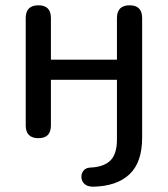

<svg xmlns="http://www.w3.org/2000/svg" viewBox="-20 -514 633 724"><path d="M332 190Q310 190 299 180Q288 170 287 155.5Q286 141 294.5 130Q303 119 319 118Q371 116 396 91.5Q421 67 421 12V-213H172V-41Q172 7 125 7Q77 7 77 -41V-446Q77 -494 125 -494Q172 -494 172 -446V-289H421V-446Q421 -494 469 -494Q516 -494 516 -446V5Q516 98 468.5 143Q421 188 332 190Z"/></svg>

Font: Chiron GoRound TC
Style: Regular
Weight: 400
Designer: Ryoko NISHIZUKA 西塚涼子 (kana, bopomofo & ideographs); Paul D. Hunt (Latin, Greek & Cyrillic); Sandoll Communications 산돌커뮤니
Foundry: Adobe
Version: Version 1.000;hotconv 1.1.1;makeotfexe 2.6.0